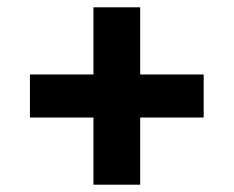

<svg xmlns="http://www.w3.org/2000/svg" viewBox="-20 -568 640 526"><path d="M236 -62V-246H62V-364H236V-548H364V-364H538V-246H364V-62Z"/></svg>

Font: Lilex
Style: Regular
Weight: 400
Monospace: yes
Designer: Mike Abbink, Paul van der Laan, Pieter van Rosmalen, Mikhael Khrustik
Foundry: Mikhael Khrustik
Version: Version 2.510